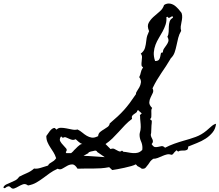

<svg xmlns="http://www.w3.org/2000/svg" viewBox="-550 -955 1278 1118"><path d="M708 -234.4Q705.1 -205.1 688 -184.1Q670.9 -163.1 647.5 -147.9Q624 -132.8 596.7 -122.1Q569.3 -111.3 545.9 -101.6Q545.9 -86.9 539.6 -83Q533.2 -79.1 524.4 -78.6Q515.6 -78.1 505.4 -78.1Q495.1 -78.1 487.3 -72.3L477.5 -80.1Q474.6 -76.2 471.2 -73.7Q467.8 -71.3 464.8 -67.4Q460.9 -62.5 457.5 -58.1Q454.1 -53.7 447.3 -53.7Q434.6 -58.6 421.9 -55.7Q409.2 -52.7 396 -46.9Q382.8 -41 369.1 -35.6Q355.5 -30.3 341.8 -30.3L340.8 -29.3Q330.1 -21.5 325.2 -15.1Q320.3 -8.8 313.5 2Q305.7 12.7 298.3 21Q291 29.3 275.4 27.3Q272.5 24.4 267.6 21.5Q262.7 18.6 258.8 16.6Q248 11.7 247.6 9.3Q247.1 6.8 240.2 2Q232.4 6.8 213.9 12.2Q195.3 17.6 174.3 22Q153.3 26.4 133.3 30.3Q113.3 34.2 103.5 35.2Q98.6 30.3 94.7 26.9Q90.8 23.4 85.9 18.6H85Q60.5 23.4 37.6 24.9Q14.6 26.4 -7.8 26.4Q-30.3 26.4 -52.7 26.4Q-75.2 26.4 -98.6 27.3Q-113.3 2.9 -127.9 2.4Q-142.6 2 -157.2 9.8Q-171.9 17.6 -186 26.4Q-200.2 35.2 -214.8 27.3L-215.8 28.3Q-240.2 39.1 -259.8 53.2Q-279.3 67.4 -298.3 81.5Q-317.4 95.7 -338.4 107.9Q-359.4 120.1 -386.7 125Q-402.3 113.3 -416 118.2Q-429.7 123 -442.9 130.9Q-456.1 138.7 -467.8 142.6Q-479.5 146.5 -490.2 133.8H-491.2V132.8Q-497.1 128.9 -502 129.9Q-506.8 130.9 -511.2 133.3Q-515.6 135.7 -518.6 138.7Q-521.5 141.6 -524.4 140.6Q-528.3 140.6 -530.3 135.7Q-525.4 125 -513.7 119.1Q-502 113.3 -488.3 107.9Q-474.6 102.5 -460.9 95.2Q-447.3 87.9 -438.5 74.2Q-416 62.5 -393.1 52.7Q-370.1 43 -351.6 26.4Q-335 29.3 -312 22Q-289.1 14.6 -272.5 9.8L-269.5 7.8Q-266.6 1 -261.2 -2.9Q-255.9 -6.8 -249.5 -10.3Q-243.2 -13.7 -236.3 -19Q-229.5 -24.4 -223.6 -33.2L-222.7 -34.2L-223.6 -35.2Q-229.5 -53.7 -238.8 -68.4Q-248 -83 -257.3 -97.2Q-266.6 -111.3 -273.4 -127Q-280.3 -142.6 -280.3 -163.1Q-275.4 -168.9 -270.5 -176.8Q-265.6 -184.6 -259.8 -191.9Q-253.9 -199.2 -247.1 -204.6Q-240.2 -210 -231.4 -210L-220.7 -200.2Q-210.9 -210.9 -195.8 -210.9Q-180.7 -210.9 -163.6 -207.5Q-146.5 -204.1 -129.4 -200.7Q-112.3 -197.3 -98.6 -201.2Q-83 -193.4 -70.3 -182.6Q-57.6 -171.9 -44.4 -164.1Q-31.2 -156.2 -16.1 -153.8Q-1 -151.4 18.6 -161.1L21.5 -162.1V-164.1Q23.4 -178.7 33.7 -187Q43.9 -195.3 55.7 -202.1Q67.4 -209 77.1 -216.3Q86.9 -223.6 88.9 -236.3Q115.2 -258.8 135.3 -277.3Q155.3 -295.9 172.4 -314.9Q189.5 -334 205.6 -355.5Q221.7 -377 241.2 -406.2L242.2 -407.2Q240.2 -414.1 247.6 -424.3Q254.9 -434.6 261.7 -447.3Q268.6 -460 270.5 -474.6Q272.5 -489.3 260.7 -505.9Q267.6 -519.5 270 -533.2Q272.5 -546.9 281.2 -559.6L283.2 -563.5Q274.4 -567.4 273.9 -576.7Q273.4 -585.9 274.9 -597.7Q276.4 -609.4 276.9 -621.6Q277.3 -633.8 269.5 -642.6Q289.1 -657.2 294.4 -676.8Q299.8 -696.3 301.8 -717.8Q303.7 -736.3 307.1 -746.6Q310.5 -756.8 318.4 -774.4L317.4 -775.4Q305.7 -802.7 315.4 -821.3Q325.2 -839.8 342.8 -856Q360.4 -872.1 379.4 -887.7Q398.4 -903.3 405.3 -925.8Q421.9 -937.5 442.4 -933.6Q460 -929.7 474.6 -916.5Q489.3 -903.3 500 -888.7Q502 -886.7 504.9 -882.8Q507.8 -878.9 507.8 -877.9Q511.7 -865.2 510.7 -852.1Q509.8 -838.9 506.8 -826.2Q503.9 -813.5 502.4 -800.8Q501 -788.1 504.9 -775.4Q493.2 -755.9 487.8 -734.4Q482.4 -712.9 478 -691.4Q473.6 -669.9 466.8 -649.9Q460 -629.9 443.4 -614.3V-613.3Q429.7 -589.8 416.5 -569.8Q403.3 -549.8 389.6 -529.8Q376 -509.8 363.3 -488.3Q350.6 -466.8 338.9 -442.4L337.9 -441.4Q345.7 -426.8 339.8 -414.1Q334 -401.4 327.1 -387.7Q320.3 -374 319.3 -358.9Q318.4 -343.8 335.9 -326.2Q331.1 -320.3 331.1 -310.5Q331.1 -300.8 331.5 -291.5Q332 -282.2 331.1 -273.9Q330.1 -265.6 323.2 -261.7Q326.2 -259.8 328.6 -256.8Q331.1 -253.9 334 -252Q334 -245.1 333.5 -238.3Q333 -231.4 332 -223.6Q331.1 -212.9 331.1 -202.1Q331.1 -191.4 330.1 -180.7Q330.1 -178.7 329.1 -176.3Q328.1 -173.8 328.1 -170.9Q328.1 -163.1 331.5 -156.2Q335 -149.4 337.9 -143.1Q340.8 -136.7 340.3 -129.9Q339.8 -123 333 -116.2L334 -114.3Q343.8 -99.6 353 -98.6Q362.3 -97.7 371.6 -100.1Q380.9 -102.5 390.6 -104Q400.4 -105.5 411.1 -94.7Q437.5 -108.4 464.8 -118.2Q492.2 -127.9 519.5 -135.7Q555.7 -145.5 589.4 -157.7Q623 -169.9 652.3 -194.3Q664.1 -204.1 679.2 -217.8Q694.3 -231.4 708 -234.4ZM456.1 -859.4Q451.2 -860.4 447.3 -857.9Q443.4 -855.5 439.5 -853Q435.5 -850.6 432.1 -851.1Q428.7 -851.6 425.8 -857.4L418.9 -855.5Q420.9 -832 414.1 -811.5Q407.2 -791 397 -772Q386.7 -752.9 375 -733.9Q363.3 -714.8 355.5 -694.3Q347.7 -673.8 345.7 -650.9Q343.8 -627.9 352.5 -601.6L353.5 -599.6Q370.1 -599.6 376 -607.9Q381.8 -616.2 383.3 -626Q384.8 -635.7 386.7 -643.1Q388.7 -650.4 398.4 -649.4Q398.4 -663.1 405.8 -673.3Q413.1 -683.6 419.9 -693.4Q426.8 -703.1 430.2 -713.9Q433.6 -724.6 424.8 -741.2Q431.6 -753.9 432.1 -769.5Q432.6 -785.2 433.1 -800.8Q433.6 -816.4 438 -830.1Q442.4 -843.8 457 -851.6ZM279.3 -93.8Q279.3 -114.3 271 -132.3Q262.7 -150.4 262.7 -170.9Q262.7 -176.8 263.7 -179.7Q269.5 -198.2 269.5 -214.8Q269.5 -231.4 267.6 -247.6Q265.6 -263.7 265.6 -280.3Q262.7 -283.2 268.1 -288.1Q273.4 -293 275.4 -294.9Q272.5 -296.9 265.1 -303.7Q257.8 -310.5 254.9 -313.5L249 -310.5Q249 -303.7 243.2 -299.3Q237.3 -294.9 230.5 -290.5Q223.6 -286.1 219.7 -280.3Q215.8 -274.4 218.8 -262.7Q196.3 -246.1 177.7 -226.6Q159.2 -207 141.1 -187Q123 -167 104.5 -148.9Q85.9 -130.9 64.5 -116.2L93.8 -86.9L96.7 -87.9Q107.4 -91.8 115.7 -87.9Q124 -84 131.3 -79.6Q138.7 -75.2 145.5 -73.2Q152.3 -71.3 160.2 -78.1Q166 -74.2 168 -71.3Q182.6 -70.3 196.8 -67.4Q210.9 -64.5 225.1 -63.5Q239.3 -62.5 252.4 -65.9Q265.6 -69.3 277.3 -81.1H278.3Q278.3 -84 278.8 -87.4Q279.3 -90.8 279.3 -93.8ZM18.6 -68.4H17.6Q11.7 -81.1 -1 -77.1Q-2.9 -76.2 -8.8 -75.2Q-14.6 -74.2 -21 -72.8Q-27.3 -71.3 -31.7 -68.8Q-36.1 -66.4 -35.2 -63.5L-63.5 -47.9L59.6 -40ZM-70.3 -116.2Q-80.1 -119.1 -91.3 -128.4Q-102.5 -137.7 -109.4 -144.5Q-121.1 -138.7 -130.9 -141.1Q-140.6 -143.6 -149.4 -147.9Q-158.2 -152.3 -166.5 -155.3Q-174.8 -158.2 -183.6 -152.3Q-187.5 -154.3 -189.9 -156.7Q-192.4 -159.2 -194.3 -161.1Q-206.1 -144.5 -199.2 -132.3Q-192.4 -120.1 -182.1 -109.9Q-171.9 -99.6 -164.6 -90.3Q-157.2 -81.1 -167 -69.3L-164.1 -63.5H-135.7Q-133.8 -65.4 -127.4 -70.8Q-121.1 -76.2 -120.1 -79.1Q-116.2 -82 -110.4 -88.4Q-104.5 -94.7 -97.7 -101.1Q-90.8 -107.4 -84 -112.3Q-77.1 -117.2 -70.3 -116.2Z"/></svg>

Font: Homemade Apple
Style: Regular
Weight: 400
Version: Version 1.001